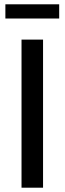

<svg xmlns="http://www.w3.org/2000/svg" viewBox="-20 -872 300 892"><path d="M80 0V-688H180V0ZM5 -786V-852H255V-786Z"/></svg>

Font: Saira SemiCondensed Medium
Style: Regular
Weight: 500
Width: 4
Designer: Hector Gatti with collaboration of the Omnibus-Type team
Foundry: Omnibus-Type
Version: Version 1.101